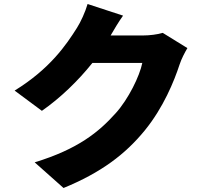

<svg xmlns="http://www.w3.org/2000/svg" viewBox="-20 -860 1040 958"><path d="M594 -782 417 -840C406 -801 382 -749 364 -721C311 -637 230 -517 53 -408L189 -307C281 -371 370 -457 441 -546H690C677 -481 621 -366 558 -296C473 -201 369 -116 153 -50L297 78C485 1 606 -91 703 -210C795 -323 849 -455 876 -538C886 -568 902 -598 915 -620L792 -696C766 -688 726 -683 693 -683H532C547 -709 571 -750 594 -782Z"/></svg>

Font: Noto Sans CJK TC Black
Style: Regular
Weight: 900
Designer: Ryoko NISHIZUKA 西塚涼子 (kana, bopomofo & ideographs); Paul D. Hunt (Latin, Greek & Cyrillic); Sandoll Communications 산돌커뮤니
Foundry: Adobe
Version: Version 2.004;hotconv 1.0.118;makeotfexe 2.5.65603